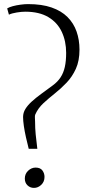

<svg xmlns="http://www.w3.org/2000/svg" viewBox="-20 -905 434 936"><path d="M120 -179.5Q113 -206.5 106.5 -235.8Q100 -265 96.2 -291Q92.5 -317 92.5 -334.5Q92.5 -355.5 103.8 -373.8Q115 -392 134.8 -410Q154.5 -428 180.8 -447.2Q207 -466.5 237 -488.5Q261 -506 275.2 -527.8Q289.5 -549.5 296 -578.5Q302.5 -607.5 302.5 -647Q302.5 -704 281.2 -749.5Q260 -795 215.8 -821.5Q171.5 -848 103 -848Q85.5 -848 61.8 -844.2Q38 -840.5 23.5 -833.5L15 -864Q24.5 -870 42 -874.8Q59.5 -879.5 79.8 -882.2Q100 -885 117 -885Q184 -885 231.5 -868.5Q279 -852 309 -822Q339 -792 353.2 -751.5Q367.5 -711 367.5 -663Q367.5 -608.5 349.8 -569.5Q332 -530.5 304.5 -501.8Q277 -473 247 -449.2Q217 -425.5 191.2 -401.5Q165.5 -377.5 152 -347Q149.5 -341.5 150.2 -330.5Q151 -319.5 151 -312.5Q151 -279 154 -249.5Q157 -220 162 -179.5ZM145.5 11Q127 11 114 -1.5Q101 -14 101 -34.5Q101 -57.5 117.2 -72.8Q133.5 -88 153.5 -88Q176.5 -88 186.8 -74Q197 -60 197 -42.5Q197 -19 181.2 -4Q165.5 11 145.5 11Z"/></svg>

Font: Merriweather 144pt Light
Style: Regular
Weight: 300
Version: Version 2.100